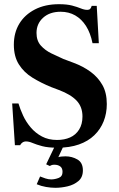

<svg xmlns="http://www.w3.org/2000/svg" viewBox="-20 -692 565 915"><path d="M254 12Q209 12 181 4.5Q153 -3 135.5 -10.5Q118 -18 104 -18Q94 -18 86.5 -12.5Q79 -7 76 0H51L38 -199H68Q76 -172 90 -141.5Q104 -111 126.5 -84.5Q149 -58 180 -41.5Q211 -25 252 -25Q287 -25 314 -37Q341 -49 357 -74.5Q373 -100 373 -137Q373 -183 345 -212.5Q317 -242 261 -263L224 -277Q175 -297 134.5 -322Q94 -347 70 -385Q46 -423 46 -479Q46 -536 72 -579Q98 -622 146.5 -647Q195 -672 261 -672Q299 -672 323.5 -665.5Q348 -659 365 -652Q382 -645 396 -645Q405 -645 409.5 -649.5Q414 -654 417 -664H441L451 -486H421Q411 -535 390 -568Q369 -601 338.5 -618.5Q308 -636 269 -636Q217 -636 185.5 -607.5Q154 -579 154 -535Q154 -498 174.5 -475Q195 -452 225 -437.5Q255 -423 282 -411L330 -393Q376 -376 411.5 -350Q447 -324 468 -287Q489 -250 489 -196Q489 -152 474 -114Q459 -76 429.5 -47.5Q400 -19 356 -3.5Q312 12 254 12ZM244 203Q223 203 199.5 199Q176 195 155 186L171 149Q183 154 197 158.5Q211 163 224 163Q241 163 259.5 156Q278 149 278 127Q278 109 267 101Q256 93 239 93Q232 93 227 94.5Q222 96 217 99L200 91L244 -1H285L258 57Q263 55 273 54Q283 53 292 53Q323 53 349 68Q375 83 375 120Q375 153 353.5 171Q332 189 302 196Q272 203 244 203Z"/></svg>

Font: Frank Ruhl Libre SemiBold
Style: Regular
Weight: 600
Designer: Yanek Iontef
Foundry: Fontef
Version: Version 6.003;gftools[0.9.30]